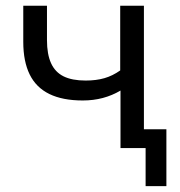

<svg xmlns="http://www.w3.org/2000/svg" viewBox="-20 -506 616 656"><path d="M477.5 130V0H394V-64.3H548.5V130ZM391.7 0V-196.6Q363.6 -179.9 331.4 -171.3Q299.2 -162.7 262.8 -162.7Q194 -162.7 148.7 -184.8Q103.3 -207 81.4 -251.6Q59.5 -296.2 59.5 -363.1V-486.3H140.5V-368.8Q140.5 -320.9 154.4 -290.2Q168.3 -259.5 197.3 -245.1Q226.3 -230.8 272.6 -230.8Q308.6 -230.8 336.7 -238.9Q364.8 -247 390.7 -265.3V-486.3H471.7V0Z"/></svg>

Font: Nunito Sans 12pt ExtraLight
Style: Regular
Weight: 200
Designer: Vernon Adams
Foundry: Vernon Adams
Version: Version 3.101;gftools[0.9.27]